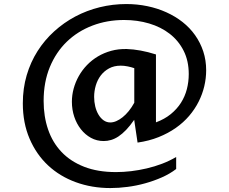

<svg xmlns="http://www.w3.org/2000/svg" viewBox="-20 -702 1156 969"><path d="M657.2 -97.2Q636.2 -66.9 616.5 -46.4Q596.7 -25.9 577.9 -13.4Q559.1 -1 540.5 4.4Q522 9.8 503.4 9.8Q468.3 9.8 439 -6.3Q409.7 -22.5 388.2 -49.8Q366.7 -77.1 354.7 -113Q342.8 -148.9 342.8 -188.5Q342.8 -222.2 351.8 -255.1Q360.8 -288.1 377.7 -318.1Q394.5 -348.1 418.9 -373.5Q443.4 -398.9 474.1 -417.2Q504.9 -435.5 541.5 -445.6Q578.1 -455.6 620.1 -454.6Q652.3 -453.6 689.9 -446.8Q727.5 -439.9 767.1 -427.2V-84.5Q810.5 -100.6 841.8 -126Q873 -151.4 893.3 -183.3Q913.6 -215.3 923.1 -252.2Q932.6 -289.1 932.6 -328.1Q932.6 -395 906.7 -446Q880.9 -497.1 836.4 -531.5Q792 -565.9 732.7 -583.5Q673.3 -601.1 606.4 -601.1Q520.5 -601.1 446.3 -572.8Q372.1 -544.4 317.4 -491.7Q262.7 -439 231.4 -363.3Q200.2 -287.6 200.2 -192.4Q200.2 -114.3 222.7 -48.6Q245.1 17.1 290.5 64.9Q335.9 112.8 404.5 139.6Q473.1 166.5 565.4 166.5Q602.1 166.5 641.6 161.9Q681.2 157.2 720.7 147.9Q760.3 138.7 798.1 124.3Q835.9 109.9 869.1 90.3V150.9Q837.4 175.3 797.1 193.1Q756.8 210.9 712.9 223.1Q668.9 235.4 623.8 241.2Q578.6 247.1 537.1 247.1Q443.4 247.1 362.5 217.5Q281.7 188 222.4 132.6Q163.1 77.1 129.2 -2.2Q95.2 -81.5 95.2 -180.7Q95.2 -255.9 114.7 -322.3Q134.3 -388.7 169.7 -444.3Q205.1 -500 253.7 -543.9Q302.2 -587.9 360.1 -618.7Q418 -649.4 483.4 -665.5Q548.8 -681.6 617.2 -681.6Q672.4 -681.6 723.6 -670.9Q774.9 -660.2 819.8 -639.9Q864.7 -619.6 901.6 -590.6Q938.5 -561.5 964.8 -524.2Q991.2 -486.8 1005.9 -442.4Q1020.5 -397.9 1020.5 -347.2Q1020.5 -307.1 1011 -266.8Q1001.5 -226.6 982.4 -188.7Q963.4 -150.9 934.6 -117.2Q905.8 -83.5 867.2 -56.4Q828.6 -29.3 780.5 -10Q732.4 9.3 674.3 17.6ZM657.7 -357.9Q642.6 -363.3 624.5 -366.9Q606.4 -370.6 589.4 -370.6Q555.7 -370.6 530.5 -356.9Q505.4 -343.3 488.5 -321Q471.7 -298.8 463.4 -270.5Q455.1 -242.2 455.1 -212.9Q455.1 -188 460.7 -164.8Q466.3 -141.6 477.1 -123.5Q487.8 -105.5 502.9 -94.7Q518.1 -84 536.6 -84Q551.3 -84 567.1 -90.8Q583 -97.7 598.9 -110.4Q614.7 -123 629.9 -141.6Q645 -160.2 657.7 -183.6Z"/></svg>

Font: Proza Libre
Style: Medium
Weight: 500
Designer: Jasper de Waard
Foundry: Jasper de Waard
Version: Version 1.000; ttfautohint (v1.4.1.8-43bc)